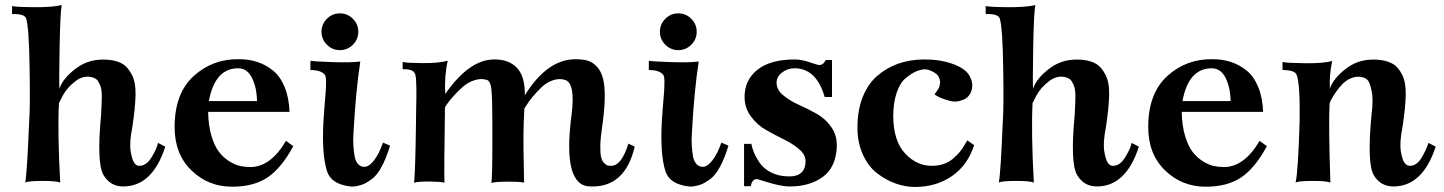

<svg xmlns="http://www.w3.org/2000/svg" viewBox="-20 -724 5730 762"><path d="M636 -142Q585 16 469 16Q418 16 391 -29Q363 -76 381 -266Q384 -315 384 -343.5Q384 -372 376.5 -388Q369 -404 363 -409Q357 -414 347 -417Q312 -427 279 -401.5Q246 -376 230 -346L214 -315Q208 -200 219 1Q206 -6 150.5 -6Q95 -6 80 0Q87 -29 96 -246Q100 -293 97.5 -454Q95 -615 84 -650Q78 -670 28 -668V-700Q43 -696 116.5 -695.5Q190 -695 225 -704Q219 -675 216.5 -533.5Q214 -392 216 -372Q230 -415 285 -455Q340 -495 417 -486Q448 -482 468 -469.5Q488 -457 503.5 -427Q519 -397 518 -347Q517 -297 505 -219Q493 -158 498.5 -124Q504 -90 513 -77.5Q522 -65 534 -66Q561 -66 582 -100.5Q603 -135 607 -157Z M1144 -144Q1097 -57 1042 -20Q987 17 901 17Q806 17 739 -48.5Q672 -114 673 -223Q674 -355 749.5 -423Q825 -491 929 -489Q968 -489 1001.5 -478Q1035 -467 1063.5 -444Q1092 -421 1109.5 -379Q1127 -337 1129 -280H806Q807 -226 819 -185.5Q831 -145 848.5 -122Q866 -99 889 -84.5Q912 -70 932 -65.5Q952 -61 973 -61Q1054 -61 1115 -165ZM1000 -323Q999 -377 980 -415Q961 -453 925 -453Q833 -453 809 -323Z M1380.5 -649.5Q1402 -628 1402 -598Q1402 -568 1380.5 -546.5Q1359 -525 1329 -525Q1299 -525 1277.5 -546.5Q1256 -568 1256 -598Q1256 -628 1277.5 -649.5Q1299 -671 1329 -671Q1359 -671 1380.5 -649.5ZM1528 -146Q1513 -96 1494.5 -62Q1476 -28 1456 -13.5Q1436 1 1424.5 6Q1413 11 1398 14Q1371 21 1331 7Q1291 -7 1278 -44Q1256 -113 1264 -248Q1265 -269 1268 -303Q1271 -337 1272.5 -358Q1274 -379 1274 -399Q1274 -419 1270 -426Q1256 -446 1212 -446V-483Q1225 -480 1299.5 -477.5Q1374 -475 1410 -480Q1392 -364 1383 -198Q1381 -172 1382.5 -147Q1384 -122 1387.5 -103Q1391 -84 1401.5 -72.5Q1412 -61 1428 -62Q1446 -63 1465.5 -89Q1485 -115 1500 -158Z M2499 -142Q2461 20 2325 16Q2211 18 2248 -265Q2265 -395 2222 -407Q2198 -414 2173 -405Q2148 -396 2129 -377.5Q2110 -359 2094 -340Q2078 -321 2070 -307L2061 -293Q2058 -238 2057.5 -188Q2057 -138 2058.5 -82Q2060 -26 2060 1Q2048 -3 1997.5 -3Q1947 -3 1930 2Q1932 -7 1933 -47.5Q1934 -88 1934 -150.5Q1934 -213 1934 -234Q1934 -331 1930.5 -367Q1927 -403 1912 -407Q1888 -414 1862.5 -405.5Q1837 -397 1817 -379.5Q1797 -362 1780.5 -343.5Q1764 -325 1755 -312L1746 -298Q1742 -44 1744 1Q1731 -3 1685.5 -3.5Q1640 -4 1623 1Q1628 -25 1631 -239Q1631 -252 1631.5 -284Q1632 -316 1632.5 -333.5Q1633 -351 1632.5 -374Q1632 -397 1631 -411Q1630 -425 1627 -431Q1620 -451 1578 -449V-478Q1595 -474 1658 -473.5Q1721 -473 1757 -483Q1743 -422 1747 -351Q1841 -486 1938 -488Q1996 -490 2030 -456.5Q2064 -423 2063 -346Q2152 -489 2264 -489Q2293 -489 2313 -483Q2333 -477 2349.5 -459Q2366 -441 2373.5 -411Q2381 -381 2380 -332Q2379 -283 2369 -215Q2363 -174 2362.5 -145Q2362 -116 2365.5 -101Q2369 -86 2377 -77.5Q2385 -69 2391.5 -67.5Q2398 -66 2407 -66Q2447 -67 2474 -154Z M2723.5 -649.5Q2745 -628 2745 -598Q2745 -568 2723.5 -546.5Q2702 -525 2672 -525Q2642 -525 2620.5 -546.5Q2599 -568 2599 -598Q2599 -628 2620.5 -649.5Q2642 -671 2672 -671Q2702 -671 2723.5 -649.5ZM2871 -146Q2856 -96 2837.5 -62Q2819 -28 2799 -13.5Q2779 1 2767.5 6Q2756 11 2741 14Q2714 21 2674 7Q2634 -7 2621 -44Q2599 -113 2607 -248Q2608 -269 2611 -303Q2614 -337 2615.5 -358Q2617 -379 2617 -399Q2617 -419 2613 -426Q2599 -446 2555 -446V-483Q2568 -480 2642.5 -477.5Q2717 -475 2753 -480Q2735 -364 2726 -198Q2724 -172 2725.5 -147Q2727 -122 2730.5 -103Q2734 -84 2744.5 -72.5Q2755 -61 2771 -62Q2789 -63 2808.5 -89Q2828 -115 2843 -158Z M3301 -140Q3297 -59 3245 -21.5Q3193 16 3115 16Q3092 16 3062.5 9Q3033 2 3010.5 -5.5Q2988 -13 2986 -13Q2974 -14 2968 -6Q2962 2 2959 15H2933V-153H2962Q2965 -137 2971.5 -120.5Q2978 -104 2993 -80.5Q3008 -57 3037.5 -41Q3067 -25 3106 -24Q3177 -21 3177 -85Q3177 -110 3152 -131.5Q3127 -153 3091.5 -170.5Q3056 -188 3020.5 -208Q2985 -228 2960 -262Q2935 -296 2935 -339Q2935 -407 2986.5 -447.5Q3038 -488 3134 -488Q3161 -488 3193 -477Q3225 -466 3231 -466Q3248 -466 3257 -486H3282V-339H3253Q3220 -453 3133 -453Q3105 -453 3083.5 -436Q3062 -419 3062 -396Q3062 -368 3087.5 -346.5Q3113 -325 3148.5 -309Q3184 -293 3219.5 -273.5Q3255 -254 3279 -220Q3303 -186 3301 -140Z M3846 -148Q3821 -69 3758.5 -25.5Q3696 18 3611 18Q3573 18 3535 4.5Q3497 -9 3462 -35.5Q3427 -62 3405 -109.5Q3383 -157 3383 -218Q3383 -286 3403.5 -338Q3424 -390 3460.5 -422Q3497 -454 3542.5 -470.5Q3588 -487 3642 -488Q3707 -489 3756.5 -472Q3806 -455 3824 -429Q3845 -397 3836 -366Q3827 -335 3797 -326Q3774 -317 3748.5 -324Q3723 -331 3709 -337.5Q3695 -344 3689 -350Q3690 -351 3693.5 -356Q3697 -361 3698.5 -363Q3700 -365 3704 -371.5Q3708 -378 3708.5 -381.5Q3709 -385 3710.5 -392.5Q3712 -400 3710 -405Q3707 -426 3686 -437.5Q3665 -449 3650 -449Q3633 -448 3614.5 -440Q3596 -432 3574 -413.5Q3552 -395 3538.5 -355.5Q3525 -316 3525 -262Q3526 -164 3572.5 -114.5Q3619 -65 3680 -66Q3705 -66 3726 -73.5Q3747 -81 3763 -95Q3779 -109 3787.5 -119Q3796 -129 3807 -147Q3818 -165 3819 -167Z M4500 -142Q4449 16 4333 16Q4282 16 4255 -29Q4227 -76 4245 -266Q4248 -315 4248 -343.5Q4248 -372 4240.5 -388Q4233 -404 4227 -409Q4221 -414 4211 -417Q4176 -427 4143 -401.5Q4110 -376 4094 -346L4078 -315Q4072 -200 4083 1Q4070 -6 4014.5 -6Q3959 -6 3944 0Q3951 -29 3960 -246Q3964 -293 3961.5 -454Q3959 -615 3948 -650Q3942 -670 3892 -668V-700Q3907 -696 3980.5 -695.5Q4054 -695 4089 -704Q4083 -675 4080.5 -533.5Q4078 -392 4080 -372Q4094 -415 4149 -455Q4204 -495 4281 -486Q4312 -482 4332 -469.5Q4352 -457 4367.5 -427Q4383 -397 4382 -347Q4381 -297 4369 -219Q4357 -158 4362.5 -124Q4368 -90 4377 -77.5Q4386 -65 4398 -66Q4425 -66 4446 -100.5Q4467 -135 4471 -157Z M5008 -144Q4961 -57 4906 -20Q4851 17 4765 17Q4670 17 4603 -48.5Q4536 -114 4537 -223Q4538 -355 4613.5 -423Q4689 -491 4793 -489Q4832 -489 4865.5 -478Q4899 -467 4927.5 -444Q4956 -421 4973.5 -379Q4991 -337 4993 -280H4670Q4671 -226 4683 -185.5Q4695 -145 4712.5 -122Q4730 -99 4753 -84.5Q4776 -70 4796 -65.5Q4816 -61 4837 -61Q4918 -61 4979 -165ZM4864 -323Q4863 -377 4844 -415Q4825 -453 4789 -453Q4697 -453 4673 -323Z M5678 -142Q5626 16 5510 16Q5459 16 5432 -29Q5405 -76 5423 -266Q5431 -328 5424 -361.5Q5417 -395 5409.5 -404Q5402 -413 5389 -417Q5367 -423 5345.5 -415Q5324 -407 5308.5 -391Q5293 -375 5281 -357.5Q5269 -340 5263 -328L5257 -315Q5252 -236 5260 1Q5247 -6 5192 -6Q5137 -6 5122 0Q5132 -44 5138 -246Q5140 -392 5126 -427Q5119 -446 5070 -446V-478Q5086 -474 5158.5 -473Q5231 -472 5267 -482Q5255 -424 5258 -372Q5272 -415 5326.5 -455Q5381 -495 5458 -486Q5489 -482 5509.5 -469.5Q5530 -457 5545 -427Q5560 -397 5559 -347Q5558 -297 5546 -219Q5534 -158 5539.5 -124Q5545 -90 5554.5 -77.5Q5564 -65 5576 -66Q5603 -66 5622.5 -99Q5642 -132 5649 -157Z"/></svg>

Font: GFS Artemisia
Style: Bold
Weight: 700
Designer: Designed by Takis Katsoulidis.
Foundry: Designed by Takis Katsoulidis.
Version: Version 1.0